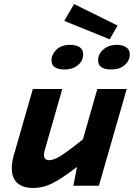

<svg xmlns="http://www.w3.org/2000/svg" viewBox="-20 -916 660 947"><path d="M560.1 -790 521 -722.2 296.9 -813 345.2 -896ZM299.8 -573.2Q233.9 -573.2 233.9 -618.2Q233.9 -647 258.3 -670.9Q282.7 -694.8 325.2 -694.8Q355 -694.8 372.6 -683.3Q390.1 -671.9 390.1 -647.9Q390.1 -615.2 363.8 -594.2Q337.4 -573.2 299.8 -573.2ZM529.8 -573.2Q463.9 -573.2 463.9 -618.2Q463.9 -649.9 490.2 -672.4Q516.6 -694.8 555.2 -694.8Q584 -694.8 602.1 -683.1Q620.1 -671.4 620.1 -647.9Q620.1 -616.7 595 -595Q569.8 -573.2 529.8 -573.2ZM341.8 0 359.9 -92.8Q277.8 -30.3 233.6 -9.5Q189.5 11.2 144 11.2Q92.3 11.2 65.2 -13.7Q38.1 -38.6 38.1 -85Q38.1 -115.7 47.9 -149.9L142.1 -477.1H287.1L201.2 -176.8Q196.8 -162.1 196.8 -151.9Q196.8 -126 223.1 -126Q243.7 -126 275.9 -145Q308.1 -164.1 389.2 -229L460 -477.1H605L467.8 0Z"/></svg>

Font: IntelOne Mono Bold
Style: Italic
Weight: 700
Italic angle: -16°
Designer: Fred Shallcrass
Foundry: Frere-Jones Type LLC
Version: Version 1.200;hotconv 1.1.0;makeotfexe 2.6.0;FJTRelease1.2